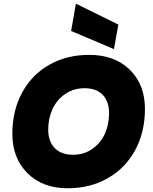

<svg xmlns="http://www.w3.org/2000/svg" viewBox="-20 -1013 827 1040"><path d="M765.1 -422.9Q765.1 -298.3 712.6 -200.7Q660.2 -103 564.5 -48.1Q468.8 6.8 346.2 6.8Q210.9 6.8 128.9 -74.7Q46.9 -156.2 46.9 -288.1Q46.9 -413.1 99.4 -510.5Q151.9 -607.9 246.6 -661.9Q341.3 -715.8 462.9 -715.8Q601.1 -715.8 683.1 -635.3Q765.1 -554.7 765.1 -422.9ZM241.2 -311Q241.2 -247.6 276.1 -211.2Q311 -174.8 376 -174.8Q435.1 -174.8 480.2 -206.5Q525.4 -238.3 548.1 -288.8Q570.8 -339.4 570.8 -399.9Q570.8 -463.4 536.4 -499.3Q502 -535.2 438 -535.2Q378.9 -535.2 333.3 -503.9Q287.6 -472.7 264.4 -422.1Q241.2 -371.6 241.2 -311ZM365.2 -845.2 391.1 -993.2 621.1 -879.9 597.2 -747.1Z"/></svg>

Font: Poppins ExtraBold
Style: Italic
Weight: 800
Italic angle: -10°
Designer: Ninad Kale (Devanagari), Jonny Pinhorn (Latin)
Foundry: Indian Type Foundry
Version: Version 3.200;PS 1.000;hotconv 16.6.54;makeotf.lib2.5.65590